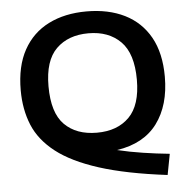

<svg xmlns="http://www.w3.org/2000/svg" viewBox="-59 -808 992 1014"><g transform="rotate(-5 437.0 -301.0)"><path d="M788.5 148.5Q572 122 429.5 76.5Q287 31 204.8 -33.2Q122.5 -97.5 88.5 -180.2Q54.5 -263 54.5 -364.5Q54.5 -492 101.8 -577.5Q149 -663 235 -706.2Q321 -749.5 436.5 -749.5Q552.5 -749.5 638.5 -706.8Q724.5 -664 771.8 -579.8Q819 -495.5 819 -370Q819 -219 748 -123.2Q677 -27.5 534 -6Q598.5 9.5 668.8 20.2Q739 31 809.5 38ZM436.5 -106.5Q545 -106.5 607.8 -169.5Q670.5 -232.5 670.5 -367Q670.5 -506 607 -569.8Q543.5 -633.5 436.5 -633.5Q329.5 -633.5 266 -571.2Q202.5 -509 202.5 -373Q202.5 -232 265 -169.2Q327.5 -106.5 436.5 -106.5Z"/></g></svg>

Font: Encode Sans Expanded Expanded SemiBold
Style: Regular
Weight: 600
Width: 7
Designer: Multiple Designers
Foundry: Impallari Type
Version: Version 3.000; ttfautohint (v1.8.3) -l 8 -r 50 -G 200 -x 14 